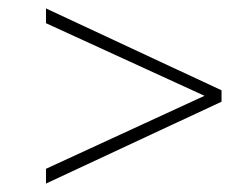

<svg xmlns="http://www.w3.org/2000/svg" viewBox="-20 -458 584 455"><path d="M505 -244V-217L89 -23V-58L482 -239V-223L89 -403V-438Z"/></svg>

Font: Ysabeau Office ExtraLight
Style: Italic
Weight: 250
Italic angle: -12°
Designer: Christian Thalmann (Catharsis Fonts)
Version: Version 2.001;gftools[0.9.30]; featfreeze: tnum,lnum,ss02